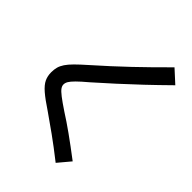

<svg xmlns="http://www.w3.org/2000/svg" viewBox="-94 -934 1188 1188"><g transform="rotate(-45 500.0 -340.0)"><path d="M894 -40Q820 -115 758.5 -180Q697 -245 642 -305.5Q587 -366 533 -427Q497 -470 474 -493Q451 -516 436.5 -524.5Q422 -533 408 -533Q395 -533 381.5 -523.5Q368 -514 347.5 -487.5Q327 -461 293 -410Q260 -358 216.5 -297Q173 -236 112 -156L31 -224Q94 -304 139.5 -367.5Q185 -431 221 -483Q264 -548 293 -581.5Q322 -615 348.5 -627.5Q375 -640 408 -640Q433 -640 453 -634.5Q473 -629 494 -615Q515 -601 541 -575Q567 -549 604 -507Q695 -404 784 -310.5Q873 -217 969 -122Z"/></g></svg>

Font: M PLUS 1 Code Medium
Style: Regular
Weight: 500
Designer: Coji Morishita
Foundry: UNDERFOREST DESIGN
Version: Version 1.002